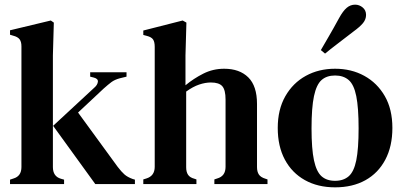

<svg xmlns="http://www.w3.org/2000/svg" viewBox="-20 -790 1729 824"><path d="M23 0V-19L38 -24Q72 -34 72 -73V-591Q72 -611 64 -621.5Q56 -632 36 -637L23 -641V-660L198 -702L211 -693L207 -552V-73Q207 -33 241 -23L255 -19V0ZM389 0 208 -250 385 -414Q398 -425 400 -438.5Q402 -452 383 -457L367 -461V-480H523V-461L494 -454Q472 -448 458 -437.5Q444 -427 425 -410L315 -307L485 -74Q501 -53 514 -41.5Q527 -30 549 -22L559 -19V0Z M595 0V-20L608 -24Q644 -35 644 -74V-589Q644 -610 637 -620.5Q630 -631 610 -636L595 -640V-659L764 -702L780 -693L776 -552V-424Q811 -453 852.5 -474Q894 -495 942 -495Q1008 -495 1045.5 -458Q1083 -421 1083 -344V-73Q1083 -53 1091 -41Q1099 -29 1119 -23L1128 -20V0H900V-20L912 -24Q948 -34 948 -74V-363Q948 -404 934 -420Q920 -436 885 -436Q861 -436 834.5 -427Q808 -418 779 -397V-72Q779 -52 787 -40Q795 -28 814 -23L823 -20V0Z M1418 14Q1344 14 1288.5 -17Q1233 -48 1202.5 -105Q1172 -162 1172 -241Q1172 -320 1204.5 -377Q1237 -434 1292.5 -464.5Q1348 -495 1418 -495Q1488 -495 1543.5 -464.5Q1599 -434 1631.5 -377.5Q1664 -321 1664 -241Q1664 -162 1633.5 -104.5Q1603 -47 1548 -16.5Q1493 14 1418 14ZM1418 -14Q1454 -14 1476.5 -33.5Q1499 -53 1509 -102Q1519 -151 1519 -239Q1519 -328 1509 -377.5Q1499 -427 1476.5 -446.5Q1454 -466 1418 -466Q1382 -466 1360 -446.5Q1338 -427 1327.5 -377.5Q1317 -328 1317 -239Q1317 -151 1327.5 -102Q1338 -53 1360 -33.5Q1382 -14 1418 -14ZM1357 -575Q1373 -603 1391.5 -634.5Q1410 -666 1435 -712Q1452 -743 1468 -756.5Q1484 -770 1504 -770Q1522 -770 1536.5 -758Q1551 -746 1551 -726Q1551 -707 1538 -691Q1525 -675 1496 -654Q1456 -623 1427 -601Q1398 -579 1375 -560Z"/></svg>

Font: DM Serif Text
Style: Regular
Weight: 400
Designer: Colophon Foundry, Frank Grießhammer
Foundry: Colophon Foundry
Version: Version 5.200; ttfautohint (v1.8.3)